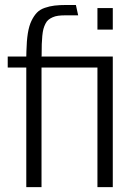

<svg xmlns="http://www.w3.org/2000/svg" viewBox="-20 -768 550 788"><path d="M87.9 0V-490.7H11.7V-536.1H87.9Q87.9 -548.3 88.4 -558.1Q89.4 -600.1 94.2 -630.9Q99.1 -661.6 109.1 -682.4Q119.1 -703.1 131.6 -716.1Q144 -729 163.8 -735.8Q183.6 -742.7 204.1 -745.1Q224.6 -747.6 254.4 -747.6H291.5L300.8 -705.1H249.5Q231.9 -705.1 219 -703.4Q206.1 -701.7 195.8 -697Q185.5 -692.4 178.5 -686.5Q171.4 -680.7 166.3 -670.2Q161.1 -659.7 158.2 -648.9Q155.3 -638.2 153.6 -620.6Q151.9 -603 151.4 -586.4Q150.9 -569.8 150.9 -544.4V-540.5L150.4 -536.1H442.9V0H379.9V-490.7H150.4V0ZM379.9 -646.5V-734.9H442.9V-646.5Z"/></svg>

Font: Oxygen Light
Style: Regular
Weight: 300
Designer: vernon adams
Foundry: Vernon Adams
Version: Version Release 0.2.3 webfont; ttfautohint (v0.93.3-1d66) -l